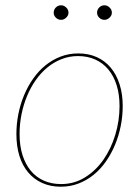

<svg xmlns="http://www.w3.org/2000/svg" viewBox="-20 -700 526 726"><path d="M211 -4Q260.5 -4 301.2 -29.2Q342 -54.5 371 -96Q400 -137.5 416 -190.5Q432 -243.5 432 -299Q432 -343 421 -378Q410 -413 389.5 -437.5Q369 -462 340 -475Q311 -488 275 -488Q242 -488 212.8 -476.5Q183.5 -465 159 -444.8Q134.5 -424.5 115 -396.8Q95.5 -369 82 -336.2Q68.5 -303.5 61.2 -267Q54 -230.5 54 -193Q54 -149 65 -114Q76 -79 96.2 -54.5Q116.5 -30 145.5 -17Q174.5 -4 211 -4ZM210 6Q171 6 139.8 -8Q108.5 -22 86.8 -47.8Q65 -73.5 53.5 -110.2Q42 -147 42 -193Q42 -231.5 49.5 -269Q57 -306.5 71.2 -340.5Q85.5 -374.5 105.8 -403.2Q126 -432 152 -453Q178 -474 209.2 -486Q240.5 -498 276 -498Q315 -498 346 -484Q377 -470 398.8 -444Q420.5 -418 432.2 -381.2Q444 -344.5 444 -299Q444 -261 436.5 -223.5Q429 -186 414.8 -152Q400.5 -118 380.2 -89Q360 -60 334 -39Q308 -18 276.8 -6Q245.5 6 210 6ZM239 -652Q239 -641.5 230.2 -633.2Q221.5 -625 211 -625Q199.5 -625 191.2 -633.2Q183 -641.5 183 -652Q183 -663.5 191.2 -671.8Q199.5 -680 211 -680Q221.5 -680 230.2 -671.8Q239 -663.5 239 -652ZM403 -652Q403 -641.5 394.2 -633.2Q385.5 -625 375 -625Q363.5 -625 355.2 -633.2Q347 -641.5 347 -652Q347 -663.5 355.2 -671.8Q363.5 -680 375 -680Q385.5 -680 394.2 -671.8Q403 -663.5 403 -652Z"/></svg>

Font: Lato Hairline
Style: Italic
Weight: 250
Italic angle: -7°
Designer: Lukasz Dziedzic
Foundry: Lukasz Dziedzic
Version: Version 1.104; Western+Polish opensource